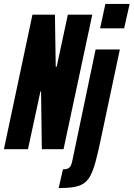

<svg xmlns="http://www.w3.org/2000/svg" viewBox="-37 -763 683 982"><path d="M-17 0 129 -688H244L248 -422H253L310 -688H435L288 0H177L173 -296H170L106 0ZM475 -618 502 -743H626L598 -618ZM263 199 285 103Q304 103 313 97.5Q322 92 326.5 81Q331 70 334 54L452 -510H576L475 -34Q462 27 450.5 68.5Q439 110 425 136Q411 162 390.5 175.5Q370 189 339 194Q308 199 263 199Z"/></svg>

Font: Saira UltraCondensed Black
Style: Italic
Weight: 900
Width: 1
Italic angle: -12°
Designer: Hector Gatti with collaboration of the Omnibus-Type team
Foundry: Omnibus-Type
Version: Version 1.101